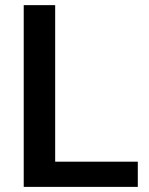

<svg xmlns="http://www.w3.org/2000/svg" viewBox="-20 -731 582 751"><path d="M519 -98.6V0H72.8V-710.9H195.8V-98.6Z"/></svg>

Font: Mardoto Medium
Style: Regular
Weight: 500
Designer: Christian Robertson, Vahan Hovhannisyan
Foundry: Google
Version: Version 1.000